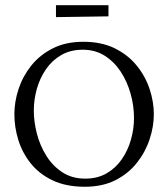

<svg xmlns="http://www.w3.org/2000/svg" viewBox="-20 -696 636 728"><path d="M301.8 12.1Q230.3 12.1 179.5 -12.1Q128.7 -36.3 96.6 -76.5Q64.5 -116.6 49.5 -165.2Q34.5 -213.8 34.5 -262.9Q34.5 -310.2 50.4 -358.6Q66.4 -407 98.8 -447.6Q131.3 -488.1 180.4 -512.8Q229.6 -537.6 295.9 -537.6Q364.9 -537.6 415.1 -512.8Q465.3 -488.1 498.3 -447.4Q531.4 -406.7 547.3 -358.3Q563.3 -309.9 563.3 -262.9Q563.3 -216.4 547.3 -168Q531.4 -119.5 499.1 -78.7Q466.8 -37.8 417.7 -12.8Q368.5 12.1 301.8 12.1ZM303.3 -18.7Q349.5 -18.7 384.1 -38.7Q418.8 -58.7 441.9 -92.2Q465 -125.8 476.5 -166.5Q488.1 -207.2 488.1 -248.6Q488.1 -294.8 475.2 -340.7Q462.4 -386.5 437.7 -424.3Q412.9 -462 376.8 -484.8Q340.7 -507.5 293.7 -507.5Q247.2 -507.5 212.3 -487.3Q177.5 -467.2 154.4 -433.6Q131.3 -400.1 119.7 -359.2Q108.2 -318.3 108.2 -276.5Q108.2 -234.7 119.7 -189.8Q131.3 -144.8 155.3 -106Q179.3 -67.1 216.2 -42.9Q253 -18.7 303.3 -18.7ZM192.2 -631.1V-676.2H391.3V-634Z"/></svg>

Font: Parastoo
Style: Regular
Weight: 400
Foundry: Saber Rastikerdar (saber.rastikerdar@gmail.com)
Version: Version 3.000